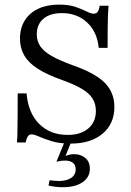

<svg xmlns="http://www.w3.org/2000/svg" viewBox="-20 -602 560 820"><path d="M281.5 11.3Q234.7 11.3 201.6 1.2Q168.5 -8.9 147.2 -18.5Q125.8 -28.2 113.7 -28.2Q104.8 -28.2 98.8 -19.4Q92.7 -10.5 89.5 6.5H52.4Q54 -11.3 54.4 -36.7Q54.8 -62.1 55.2 -102.4Q55.6 -142.7 55.6 -203.2H93.5Q100 -121 146.8 -73.4Q193.5 -25.8 269.4 -25.8Q324.2 -25.8 356.9 -53.2Q389.5 -80.6 389.5 -128.2Q389.5 -157.3 375.8 -180.2Q362.1 -203.2 330.2 -222.2Q298.4 -241.1 246.8 -259.7Q182.3 -282.3 142.3 -307.7Q102.4 -333.1 83.9 -364.9Q65.3 -396.8 65.3 -436.3Q65.3 -481.5 85.5 -514.1Q105.6 -546.8 143.1 -564.5Q180.6 -582.3 231.5 -582.3Q274.2 -582.3 302.4 -572.6Q330.6 -562.9 349.6 -553.2Q368.5 -543.5 380.6 -543.5Q391.1 -543.5 397.2 -551.6Q403.2 -559.7 405.6 -577.4H443.5Q441.9 -559.7 441.1 -537.5Q440.3 -515.3 439.9 -482.3Q439.5 -449.2 439.5 -397.6H401.6Q395.2 -465.3 352.4 -505.6Q309.7 -546 244.4 -546Q193.5 -546 165.3 -521.8Q137.1 -497.6 137.1 -455.6Q137.1 -426.6 152 -404.4Q166.9 -382.3 200.8 -362.9Q234.7 -343.5 290.3 -323.4Q385.5 -290.3 427 -248.8Q468.5 -207.3 468.5 -145.2Q468.5 -73.4 418.1 -31Q367.7 11.3 281.5 11.3ZM248.4 197.6Q232.3 197.6 215.7 195.6Q199.2 193.5 187.1 190.3L191.9 167.7Q198.4 168.5 209.7 169.8Q221 171 230.6 171Q263.7 171 283.5 158.1Q303.2 145.2 303.2 121.8Q303.2 102.4 291.1 93.1Q279 83.9 258.9 83.9Q246.8 83.9 236.3 85.5Q225.8 87.1 221 88.7L257.3 0H285.5L259.7 64.5Q268.5 60.5 277 58.5Q285.5 56.5 296.8 56.5Q325 56.5 344.4 72.6Q363.7 88.7 363.7 118.5Q363.7 155.6 332.3 176.6Q300.8 197.6 248.4 197.6Z"/></svg>

Font: Playfair 9pt Light
Style: Regular
Weight: 300
Designer: Claus Eggers Sørensen
Foundry: Claus Eggers Sørensen
Version: Version 2.001;gftools[0.9.30]